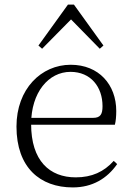

<svg xmlns="http://www.w3.org/2000/svg" viewBox="-20 -805 576 839"><path d="M298 14C384 14 448 -25 492 -88L477 -102C434 -54 381 -30 311 -30C197 -30 116 -102 116 -263C116 -401 192 -491 288 -491C377 -491 428 -425 428 -341C428 -306 419 -290 387 -290H82V-260H482C486 -275 488 -296 488 -320C488 -435 412 -522 289 -522C160 -522 52 -416 52 -252C52 -73 155 14 298 14ZM416 -592 432 -606 303 -785H277L148 -606L164 -592L313 -743H268Z"/></svg>

Font: Source Han Serif TW VF
Style: Regular
Weight: 250
Designer: Ryoko NISHIZUKA 西塚涼子 (kana & ideographs); Frank Grießhammer (Latin, Greek & Cyrillic); Wenlong ZHANG 张文龙 (bopomofo); San
Foundry: Adobe
Version: Version 2.002;hotconv 1.1.0;makeotfexe 2.6.0